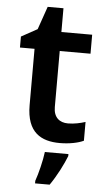

<svg xmlns="http://www.w3.org/2000/svg" viewBox="-59 -699 525 957"><g transform="rotate(5 203.0 -220.0)"><path d="M291 -91C249 -91 219 -115 219 -166V-447H373V-542H219V-661H140L100 -546L20 -502V-447H93V-165C93 -28 166 10 259 10C306 10 351 1 378 -12V-106C353 -98 322 -91 291 -91ZM307 71V61H189C184 104 167 172 154 208V221H227C261 172 291 112 307 71Z"/></g></svg>

Font: Noto Sans Gurmukhi SemiBold
Style: Regular
Weight: 600
Designer: Jelle Bosma - Monotype Design Team
Foundry: Monotype Imaging Inc.
Version: Version 2.004